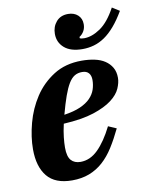

<svg xmlns="http://www.w3.org/2000/svg" viewBox="-86 -829 719 905"><g transform="rotate(-10 273.0 -376.0)"><path d="M186 12Q105 12 67 -34.5Q29 -81 29 -164Q29 -223 46.5 -288.5Q64 -354 100 -409Q136 -464 192.5 -500Q249 -536 327 -536Q360 -536 388.5 -530Q417 -524 437.5 -510.5Q458 -497 470 -476.5Q482 -456 482 -427Q482 -404 470 -376.5Q458 -349 426 -324.5Q394 -300 338 -281.5Q282 -263 193 -258Q185 -223 182 -195Q179 -167 179 -146Q179 -103 195 -85Q211 -67 240 -67Q286 -67 324 -104.5Q362 -142 396 -210L435 -193Q412 -145 388 -107Q364 -69 334.5 -42.5Q305 -16 268.5 -2Q232 12 186 12ZM203 -299Q250 -306 280.5 -319.5Q311 -333 329 -351.5Q347 -370 354.5 -392Q362 -414 362 -438Q362 -459 351.5 -471Q341 -483 320 -483Q299 -483 283.5 -473.5Q268 -464 255 -442.5Q242 -421 229.5 -386Q217 -351 203 -299ZM342 -589Q285 -589 255 -615Q225 -641 225 -682Q225 -716 245.5 -740Q266 -764 302 -764Q331 -764 349 -747.5Q367 -731 367 -704Q367 -685 358.5 -670.5Q350 -656 337 -648V-642Q342 -638 358 -638Q395 -638 435.5 -665.5Q476 -693 511 -758L546 -736Q522 -695 497.5 -666.5Q473 -638 448 -621Q423 -604 396.5 -596.5Q370 -589 342 -589Z"/></g></svg>

Font: IBM Plex Serif
Style: Bold Italic
Weight: 700
Italic angle: -14°
Designer: Mike Abbink, Paul van der Laan, Pieter van Rosmalen
Foundry: Bold Monday
Version: Version 3.001